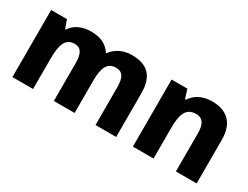

<svg xmlns="http://www.w3.org/2000/svg" viewBox="-57 -960 1759 1361"><g transform="rotate(30 822.5 -279.5)"><path d="M727 -559C658 -559 599 -531 563 -480H558C526 -530 474 -559 393 -559C315 -559 258 -528 229 -480H224L199 -549H70V0H239V-250C239 -363 261 -425 336 -425C385 -425 409 -391 409 -310V0H579V-266C579 -368 603 -425 674 -425C724 -425 750 -394 750 -310V0H919V-358C919 -499 852 -559 727 -559Z M1384 -559C1308 -559 1250 -529 1215 -476H1208L1185 -549H1056V0H1225V-250C1225 -363 1248 -425 1330 -425C1385 -425 1408 -386 1408 -311V0H1578V-358C1578 -499 1500 -559 1384 -559Z"/></g></svg>

Font: Noto Sans Lao ExtraBold
Style: Regular
Weight: 800
Designer: Monotype Design Team
Foundry: Monotype Imaging Inc.
Version: Version 2.003